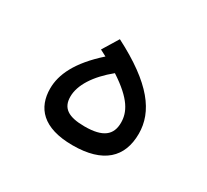

<svg xmlns="http://www.w3.org/2000/svg" viewBox="-97 -580 781 726"><g transform="rotate(30 293.0 -216.5)"><path d="M285.6 2.4C418.9 2.4 481 -57.6 481 -160.6C481 -255.9 417.5 -343.8 240.2 -434.6L197.8 -365.2C207.5 -360.4 216.8 -355.5 225.6 -350.6C136.2 -271 105 -202.6 105 -141.6C105 -58.6 154.3 2.4 285.6 2.4ZM288.1 -314C380.4 -253.9 401.9 -208 401.9 -163.1C401.9 -109.4 369.1 -82 289.6 -82C216.8 -82 186.5 -104 186.5 -153.3C186.5 -203.6 222.7 -260.7 288.1 -314Z"/></g></svg>

Font: Cascadia Mono PL SemiLight
Style: Regular
Weight: 350
Monospace: yes
Designer: Aaron Bell
Foundry: Saja Typeworks
Version: Version 2404.023